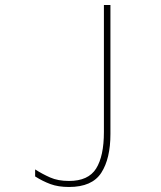

<svg xmlns="http://www.w3.org/2000/svg" viewBox="-20 -734 640 765"><path d="M255 11Q212 11 181 -0.5Q150 -12 120 -31V-59Q148 -41 179.5 -27Q211 -13 255 -13Q332 -13 363 -62.5Q394 -112 394 -208V-714H420V-200Q420 -102 383.5 -45.5Q347 11 255 11Z"/></svg>

Font: Noto Sans Mono Thin
Style: Regular
Weight: 100
Designer: Monotype Design Team
Foundry: Monotype Imaging Inc.
Version: Version 2.014